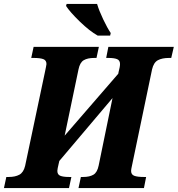

<svg xmlns="http://www.w3.org/2000/svg" viewBox="-42 -951 899 971"><path d="M-10 -56H2Q35 -56 56 -67.5Q77 -79 85 -112L186 -590Q188 -601 190.5 -612Q193 -623 193 -627Q193 -646 177 -652Q161 -658 128 -658H116L128 -714H458L446 -658H434Q401 -658 381.5 -646.5Q362 -635 355 -600L285 -265L556 -578L558 -588Q561 -599 563 -609.5Q565 -620 565 -627Q565 -646 550 -652Q535 -658 507 -658H495L506 -714H837L824 -658H813Q778 -658 756.5 -646.5Q735 -635 727 -600L626 -116Q621 -94 621 -87Q621 -68 637 -62Q653 -56 685 -56H697L686 0H355L367 -56H379Q411 -56 430.5 -67.5Q450 -79 457 -114L527 -455L258 -137L255 -124Q248 -95 248 -87Q248 -68 263 -62Q278 -56 307 -56H319L307 0H-22ZM292 -921 295 -931H449Q459 -897 480 -853Q501 -809 518 -784L515 -771H452Q411 -794 361.5 -842Q312 -890 292 -921Z"/></svg>

Font: Noto Serif NarrowExtraBold
Style: Italic
Weight: 800
Width: 4
Italic angle: -12°
Designer: Monotype Design Team
Foundry: Monotype Imaging Inc.
Version: Version 1.001